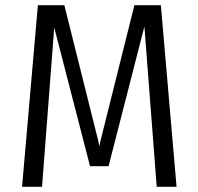

<svg xmlns="http://www.w3.org/2000/svg" viewBox="-20 -720 765 740"><path d="M65 0 126 -700H228L358 -180L363 -156.5L368 -180L498 -700H600L660.5 0H584L536.5 -618L398.5 -79.5H327L189 -614L142 0Z"/></svg>

Font: Trispace SemiCondensed Light
Style: Regular
Weight: 300
Width: 4
Designer: Tyler Finck
Foundry: Etcetera Type Company
Version: Version 1.210; ttfautohint (v1.8.3)